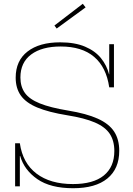

<svg xmlns="http://www.w3.org/2000/svg" viewBox="-20 -986 702 1016"><path d="M367 10Q247 10 177.5 -38.2Q108 -86.5 87 -160H80L85 -228Q100 -123 173 -67.5Q246 -12 366 -12Q473.5 -12 529.2 -57.2Q585 -102.5 585 -187Q585 -241 560.8 -277.8Q536.5 -314.5 481.8 -338Q427 -361.5 336 -376Q237.5 -392 177.5 -417Q117.5 -442 90.2 -480.5Q63 -519 63 -575Q63 -665 125.8 -713.5Q188.5 -762 298 -762Q376.5 -762 430 -739.2Q483.5 -716.5 514.5 -678Q545.5 -639.5 557 -593H564L558 -524Q542.5 -630.5 478 -685.2Q413.5 -740 301 -740Q202 -740 145 -697.8Q88 -655.5 88 -576Q88 -527.5 111.8 -494.2Q135.5 -461 190.8 -438.8Q246 -416.5 340 -401Q437.5 -385 497 -358.2Q556.5 -331.5 583.8 -290Q611 -248.5 611 -188Q611 -93 548.2 -41.5Q485.5 10 367 10ZM60 0V-228H85V0ZM558 -524V-752H583V-524ZM418 -966 433 -947 280 -835 268 -851Z"/></svg>

Font: Hepta Slab ExtraLight
Style: Regular
Weight: 200
Designer: Michael LaGattuta
Foundry: Michael LaGattuta
Version: Version 1.100